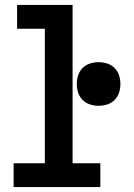

<svg xmlns="http://www.w3.org/2000/svg" viewBox="-20 -755 540 775"><path d="M35 0V-96H161V-639H49V-735H273V-96H385V0ZM378 -328Q360 -328 343 -333.5Q326 -339 313.5 -351.5Q301 -364 295.5 -381Q290 -398 290 -416Q290 -434 295.5 -451Q301 -468 313.5 -480.5Q326 -493 343 -498.5Q360 -504 378 -504Q396 -504 413 -498.5Q430 -493 442.5 -480.5Q455 -468 460.5 -451Q466 -434 466 -416Q466 -398 460.5 -381Q455 -364 442.5 -351.5Q430 -339 413 -333.5Q396 -328 378 -328Z"/></svg>

Font: Iosevka Slab
Style: Bold
Weight: 700
Monospace: yes
Designer: Belleve Invis
Foundry: Belleve Invis
Version: Version 11.1.1; ttfautohint (v1.8.3)